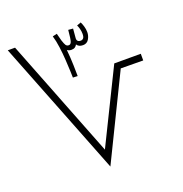

<svg xmlns="http://www.w3.org/2000/svg" viewBox="-126 -807 874 918"><g transform="rotate(-20 311.0 -348.0)"><path d="M282 -460 258 -461Q258 -469 257 -494Q256 -519 254 -552Q252 -585 247.5 -619Q243 -653 235 -679L257 -684V-685L267 -647Q273 -628 278 -620.5Q283 -613 293 -613Q302 -613 306.5 -624.5Q311 -636 315 -683L339 -681L335 -635Q333 -614 354 -614Q362 -614 367.5 -620Q373 -626 373 -642Q373 -655 369.5 -668Q366 -681 362 -688L383 -696Q388 -687 392.5 -672Q397 -657 397 -642Q397 -623 387 -606.5Q377 -590 357 -590Q335 -590 326 -605Q323 -598 316 -593Q309 -588 298 -588Q285 -588 276 -595Q280 -553 281 -515Q282 -477 282 -460ZM281 0 10 -690H47L284 -85L467 -457H602V-423L488 -424Z"/></g></svg>

Font: Noto Sans Arabic UI XLt
Style: Regular
Weight: 200
Designer: Monotype Design Team, Nadine Chahine and Nizar Qandah
Foundry: Monotype Imaging Inc.
Version: Version 2.010; ttfautohint (v1.8.4.7-5d5b)